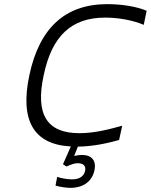

<svg xmlns="http://www.w3.org/2000/svg" viewBox="-20 -699 728 927"><path d="M674 -579 688 -647C641 -667 570 -679 498 -679C294 -679 170 -563 122 -337C75 -118 142 -1 322 8L284 94L301 105C322 95 341 89 355 89C383 89 396 102 391 126C385 152 364 167 328 167C309 167 280 163 256 155L248 197C272 204 300 208 320 208C382 208 424 177 436 124C446 76 423 49 375 49C364 49 350 51 338 54L356 9C429 8 497 -7 555 -23L570 -92C505 -74 436 -56 363 -56C205 -56 150 -148 191 -336C230 -524 324 -614 487 -614C553 -614 623 -601 674 -579Z"/></svg>

Font: LT Wave Mono Light
Style: Italic
Weight: 300
Designer: Daniel Lyons
Version: Version 2.5 (Glyphs App)